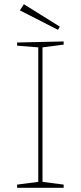

<svg xmlns="http://www.w3.org/2000/svg" viewBox="-20 -888 381 908"><path d="M281 -692V-677L181 -664V-28L281 -15V0H61V-15L161 -28V-664L61 -672V-687ZM263 -762 254 -747 74 -839 93 -868Z"/></svg>

Font: Bitter Pro Thin
Style: Regular
Weight: 250
Designer: Sol Matas, and Bitter project Authors
Foundry: Sol Matas
Version: Version 1.010